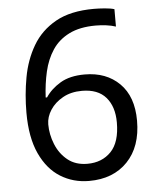

<svg xmlns="http://www.w3.org/2000/svg" viewBox="-53 -769 677 824"><g transform="rotate(-5 286.0 -357.0)"><path d="M55 -305Q55 -382 68.5 -456.5Q82 -531 117.5 -591.5Q153 -652 217 -688Q281 -724 382 -724Q403 -724 428.5 -722Q454 -720 470 -715V-640Q452 -646 429.5 -649Q407 -652 384 -652Q315 -652 269 -629Q223 -606 196.5 -566Q170 -526 158 -474Q146 -422 143 -363H149Q172 -398 213 -422.5Q254 -447 318 -447Q411 -447 468 -390.5Q525 -334 525 -230Q525 -118 463.5 -54Q402 10 298 10Q230 10 175 -24Q120 -58 87.5 -128Q55 -198 55 -305ZM297 -64Q360 -64 399 -104.5Q438 -145 438 -230Q438 -298 403.5 -338Q369 -378 300 -378Q253 -378 218 -358.5Q183 -339 163.5 -309Q144 -279 144 -247Q144 -204 161 -161.5Q178 -119 212 -91.5Q246 -64 297 -64Z"/></g></svg>

Font: Noto Sans PhagsPa
Style: Regular
Weight: 400
Designer: Monotype Design Team
Foundry: Monotype Imaging Inc.
Version: Version 2.004; ttfautohint (v1.8.4.7-5d5b)